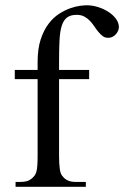

<svg xmlns="http://www.w3.org/2000/svg" viewBox="-20 -715 475 735"><path d="M435.1 -610.8Q435.1 -604.5 432.1 -597.4Q429.2 -590.3 423.8 -584.2Q418.5 -578.1 411.1 -574.2Q403.8 -570.3 395.5 -570.3Q382.8 -569.8 373.8 -576.4Q364.7 -583 356.7 -592.8Q348.6 -602.5 341.1 -614Q333.5 -625.5 324.2 -635.3Q314.9 -645 302.7 -651.6Q290.5 -658.2 273.4 -658.2Q250 -658.2 236.6 -647.9Q223.1 -637.7 216.3 -616Q209.5 -594.2 207.8 -560.5Q206.1 -526.9 206.1 -479.5V-447.3H321.3V-412.1H206.1V-118.7Q206.1 -87.4 209 -67.4Q211.9 -47.4 220.2 -39.6Q236.3 -18.6 268.6 -18.6H308.6V0H39.6V-18.6H59.6Q71.3 -18.6 82 -21.2Q92.8 -23.9 104 -33.7Q109.9 -39.1 113.8 -44.9Q117.7 -50.8 119.9 -60.1Q122.1 -69.3 123 -83.3Q124 -97.2 124 -118.7V-412.1H36.6V-447.3H124V-477.5Q124 -528.3 135.7 -564Q147.5 -599.6 165.8 -623.8Q184.1 -647.9 206.3 -662.1Q228.5 -676.3 249.5 -683.6Q270.5 -690.9 287.4 -692.9Q304.2 -694.8 312 -694.8Q333.5 -694.8 355.2 -688Q377 -681.2 394.8 -669.7Q412.6 -658.2 423.8 -643.1Q435.1 -627.9 435.1 -610.8Z"/></svg>

Font: Doulos SIL Eur
Style: Regular
Weight: 400
Designer: Walt Agee, Victor Gaultney, Peter Martin, Debbi Hosken, Becca Hirsbrunner
Foundry: SIL International
Version: Version 5.000